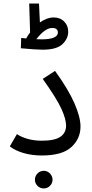

<svg xmlns="http://www.w3.org/2000/svg" viewBox="-20 -867 517 1078"><path d="M75 -114Q98 -98 134.5 -87.5Q171 -77 215 -77Q287 -77 319 -99Q351 -121 351 -162Q351 -198 325 -255.5Q299 -313 220 -424L289 -469Q364 -365 398 -287Q432 -209 432 -157Q432 -88 380.5 -41Q329 6 215 6Q160 6 113 -7.5Q66 -21 35 -45ZM363 -689Q363 -650 330.5 -619Q298 -588 219 -588Q181 -588 97 -596L99 -654L127 -651Q133 -663 149 -685L144 -847H199L204 -741Q244 -769 281 -769Q318 -769 340.5 -746Q363 -723 363 -689ZM305 -684Q305 -710 273 -710Q233 -710 184 -647Q194 -646 212 -646Q259 -646 282 -656Q305 -666 305 -684ZM176 142Q176 122 190.5 107Q205 92 226 92Q246 92 260.5 107Q275 122 275 142Q275 162 260.5 176.5Q246 191 226 191Q205 191 190.5 176.5Q176 162 176 142Z"/></svg>

Font: Noto Sans Arabic
Style: Regular
Weight: 400
Designer: Nadine Chahine
Foundry: Monotype Imaging Inc.
Version: Version 1.001